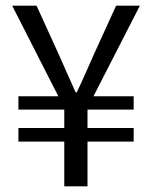

<svg xmlns="http://www.w3.org/2000/svg" viewBox="-20 -658 537 678"><path d="M207 0V-158H45V-206H207V-271H45V-318H186L23 -638H109L187 -467Q202 -434 216.5 -400.5Q231 -367 247 -332H251Q268 -367 282.5 -400.5Q297 -434 312 -467L390 -638H474L310 -318H452V-271H289V-206H452V-158H289V0Z"/></svg>

Font: CV Source Sans
Style: Regular
Weight: 400
Designer: Paul D. Hunt
Foundry: Adobe Systems Incorporated
Version: Version 3.001